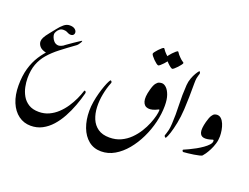

<svg xmlns="http://www.w3.org/2000/svg" viewBox="-173 -1345 2616 2014"><g transform="rotate(20 1135.0 -338.0)"><path d="M341.8 -837.4Q377.4 -837.4 396.5 -823.7Q415.5 -810.1 419.4 -792.5Q423.3 -774.9 413.3 -761.2Q403.3 -747.6 380.9 -747.6Q365.7 -747.6 354.7 -753.4Q343.8 -759.3 330.6 -764.9Q317.4 -770.5 294.4 -770.5Q270 -770.5 252.7 -756.3Q235.4 -742.2 226.1 -724.6Q216.8 -707 216.3 -696.8Q215.3 -683.1 223.4 -661.1Q231.4 -639.2 248 -621.1Q264.6 -603 289.8 -598.6Q314.9 -594.2 348.1 -614.7L202.6 -483.4Q152.3 -494.6 130.6 -520.3Q108.9 -545.9 108.9 -575.7Q108.9 -593.8 120.8 -618.9Q132.8 -644 169.9 -689.5Q193.8 -717.8 220.2 -752.4Q246.6 -787.1 276.9 -812.3Q307.1 -837.4 341.8 -837.4ZM313.5 293Q236.3 293 176.8 249Q117.2 205.1 83.7 125Q50.3 44.9 50.3 -63Q50.3 -168.9 74.2 -252.4Q98.1 -335.9 141.4 -402.8Q184.6 -469.7 242.2 -524.9Q299.8 -580.1 367.7 -628.9Q435.5 -677.7 508.8 -725.1Q519 -731.9 519.3 -726.3Q519.5 -720.7 512.9 -709Q506.3 -697.3 497.1 -685.1Q487.8 -672.9 479 -666.5Q394 -605.5 326.2 -553Q258.3 -500.5 210.7 -445.6Q163.1 -390.6 137.9 -323.5Q112.8 -256.3 112.8 -166Q112.8 -121.1 123 -70.3Q133.3 -19.5 158.7 25.4Q184.1 70.3 229.2 98.6Q274.4 127 343.8 127Q404.3 127 455.8 103.3Q507.3 79.6 549.3 40Q591.3 0.5 623.8 -48.1Q656.2 -96.7 679.4 -146.7Q702.6 -196.8 716.3 -241.2Q718.3 -247.6 724.1 -247.6Q728.5 -247.6 734.1 -240.5Q739.7 -233.4 736.8 -222.2Q718.3 -150.9 691.2 -77.9Q664.1 -4.9 627.9 61.5Q591.8 127.9 545.2 180.2Q498.5 232.4 440.9 262.7Q383.3 293 313.5 293Z M1445.8 -856Q1445.8 -849.6 1434.3 -834.2Q1422.9 -818.8 1406.7 -801.5Q1390.6 -784.2 1376 -772Q1361.3 -759.8 1355.5 -759.8Q1347.7 -759.8 1332 -771.5Q1316.4 -783.2 1299.6 -800Q1282.7 -816.9 1271 -832.5Q1259.3 -848.1 1259.3 -856Q1259.3 -862.8 1270.8 -878.2Q1282.2 -893.6 1298.3 -910.6Q1314.5 -927.7 1328.9 -939.9Q1343.3 -952.1 1349.6 -952.1Q1355 -952.1 1362.8 -938.5Q1370.6 -924.8 1394.5 -900.4Q1418.5 -877 1432.1 -869.1Q1445.8 -861.3 1445.8 -856ZM1595.7 -873Q1595.7 -866.7 1584.2 -851.1Q1572.8 -835.4 1556.6 -818.1Q1540.5 -800.8 1525.9 -788.6Q1511.2 -776.4 1505.4 -776.4Q1497.6 -776.4 1481.9 -788.1Q1466.3 -799.8 1449.5 -816.7Q1432.6 -833.5 1420.9 -849.4Q1409.2 -865.2 1409.2 -873Q1409.2 -879.9 1420.7 -895.3Q1432.1 -910.6 1448.2 -927.7Q1464.4 -944.8 1479 -957Q1493.7 -969.2 1500 -969.2Q1504.9 -969.2 1512.9 -955.3Q1521 -941.4 1544.9 -917.5Q1568.4 -893.6 1582 -886Q1595.7 -878.4 1595.7 -873ZM1527.8 -322.3Q1527.8 -325.2 1525.6 -327.6Q1523.4 -330.1 1518.1 -327.1Q1453.6 -293 1409.2 -299.6Q1364.7 -306.2 1350.3 -353.5Q1335.9 -400.9 1360.8 -489.7Q1375 -543 1392.3 -565.7Q1409.7 -588.4 1426.8 -593.3Q1443.8 -598.1 1457 -598.1Q1481.9 -598.1 1507.1 -574.2Q1532.2 -550.3 1549.1 -502.9Q1565.9 -455.6 1565.9 -385.3Q1565.9 -295.4 1543 -200.2Q1520 -105 1477.5 -17.1Q1435.1 70.8 1377 140.9Q1318.8 210.9 1248.3 252Q1177.7 293 1098.6 293Q1017.1 293 958.7 245.8Q900.4 198.7 869.6 117.2Q838.9 35.6 838.9 -66.4Q838.9 -115.2 847.7 -167.7Q856.4 -220.2 869.9 -269Q883.3 -317.9 897.7 -356.9Q912.1 -396 924.1 -418.9Q936 -441.9 940.9 -441.9Q944.8 -441.9 951.9 -434.8Q959 -427.7 954.6 -416.5Q927.7 -350.1 913.6 -275.6Q899.4 -201.2 902.3 -129.9Q905.3 -58.6 929.4 -0.7Q953.6 57.1 1002.9 91.8Q1052.2 126.5 1131.8 126.5Q1202.1 126.5 1258.8 100.1Q1315.4 73.7 1359.4 30.3Q1403.3 -13.2 1435.3 -64.5Q1467.3 -115.7 1487.8 -166.5Q1508.3 -217.3 1518.1 -258.5Q1527.8 -299.8 1527.8 -322.3Z M1705.6 -667Q1708.5 -707.5 1722.2 -744.9Q1735.8 -782.2 1752.2 -809.3Q1768.6 -836.4 1778.3 -846.7Q1785.6 -855 1791 -843.3Q1796.4 -831.5 1794.4 -824.7Q1793 -817.4 1788.3 -805.7Q1783.7 -793.9 1779.8 -772.7Q1775.9 -751.5 1775.9 -714.4Q1775.9 -631.8 1774.7 -559.3Q1773.4 -486.8 1769.5 -419.9Q1764.6 -335.9 1750.2 -263.4Q1735.8 -190.9 1719.5 -141.4Q1703.1 -91.8 1691.9 -76.2Q1687 -68.8 1678.5 -78.6Q1669.9 -88.4 1671.4 -94.7Q1673.8 -104 1679.7 -119.1Q1685.5 -134.3 1691.9 -161.9Q1698.2 -189.5 1700.7 -235.4Q1706.5 -334.5 1702.1 -443.8Q1697.8 -553.2 1705.6 -667Z M2114.7 -484.4Q2142.1 -484.4 2161.6 -465.3Q2181.2 -446.3 2193.8 -415.8Q2206.5 -385.3 2212.6 -349.9Q2218.8 -314.5 2218.8 -281.2Q2218.8 -239.3 2206.3 -198.5Q2193.8 -157.7 2176 -123Q2158.2 -88.4 2141.4 -64.2Q2124.5 -40 2115.7 -31.2Q2110.4 -25.9 2085.2 -19.8Q2060.1 -13.7 2026.9 -8.5Q1993.7 -3.4 1962.6 0Q1931.6 3.4 1914.1 4.4Q1906.2 4.9 1901.9 -5.6Q1897.5 -16.1 1905.3 -19.5Q1927.7 -28.8 1961.4 -44.7Q1995.1 -60.5 2031.5 -80.8Q2067.9 -101.1 2099.6 -123.5Q2131.3 -146 2151.4 -168.2Q2171.4 -190.4 2171.4 -210.4Q2171.4 -227.5 2159.7 -223.6Q2102.5 -203.6 2065.4 -209Q2028.3 -214.4 2017.8 -253.4Q2007.3 -292.5 2028.8 -373.5Q2043 -426.3 2057.9 -449.5Q2072.8 -472.7 2087.2 -478.5Q2101.6 -484.4 2114.7 -484.4Z"/></g></svg>

Font: Awami Nastaliq
Style: Regular
Weight: 400
Designer: Peter Martin, SIL International
Foundry: SIL International
Version: Version 3.100